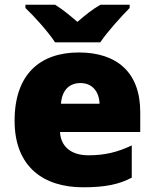

<svg xmlns="http://www.w3.org/2000/svg" viewBox="-20 -786 658 816"><path d="M214 -606H406C437 -652 497 -718 531 -752V-766H407C372 -746 344 -723 309 -693C274 -723 249 -744 214 -766H88V-752C126 -716 184 -652 214 -606ZM315 -563C152 -563 42 -472 42 -273C42 -76 166 10 333 10C429 10 487 -3 540 -31V-168C479 -139 425 -126 356 -126C278 -126 238 -167 235 -225H576V-310C576 -479 476 -563 315 -563ZM322 -433C374 -433 402 -394 403 -345H239C244 -406 277 -433 322 -433Z"/></svg>

Font: Noto Sans Gujarati Black
Style: Regular
Weight: 900
Designer: Jelle Bosma - Monotype Design Team, Universal Thirst
Foundry: Monotype Imaging Inc.
Version: Version 2.106